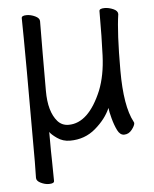

<svg xmlns="http://www.w3.org/2000/svg" viewBox="-50 -527 599 748"><g transform="rotate(-5 250.0 -153.0)"><path d="M111 179Q96 179 79.5 171Q63 163 63 151L64 88Q64 -374 63 -395L62 -474Q62 -484 82 -484Q98 -484 115 -476Q132 -468 132 -456Q131 -340 131 -183Q131 -102 165 -63Q182 -44 208 -44Q286 -44 337 -166Q360 -224 363 -301Q366 -370 366 -475Q366 -485 387 -485Q403 -485 420.5 -477.5Q438 -470 438 -457Q427 -385 427 -237Q427 -97 461 -34L463 -29Q463 -19 450.5 -3Q438 13 420 13Q404 13 394 -7Q384 -27 376.5 -55Q369 -83 368 -96Q350 -54 308 -18Q266 18 208 18Q180 18 158 2.5Q136 -13 130 -23Q130 69 131 90L132 169Q132 179 111 179Z"/></g></svg>

Font: LXGW WenKai Mono Lite
Style: Regular
Weight: 400
Monospace: yes
Designer: LXGW / Fontworks Inc.
Foundry: LXGW / Fontworks Inc.
Version: Version 1.520; June 14, 2025